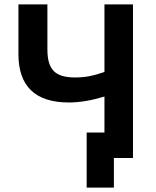

<svg xmlns="http://www.w3.org/2000/svg" viewBox="-20 -720 711 875"><path d="M499 135V0H586V-700H456V-392C406 -375 371 -367 323 -367C231 -367 196 -402 196 -496V-700H64V-473C64 -327 141 -253 293 -253C344 -253 396 -262 456 -280V-116H375V135Z"/></svg>

Font: Fixel Display SemiBold
Style: Regular
Weight: 600
Designer: AlfaBravo + MacPaw
Foundry: Kyrylo Tkachov, Marchela Mozhyna, Serhii Makarenko, Maria Weinstein, Zakhar Kryvoshyya
Version: Version 1.211